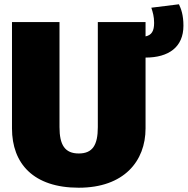

<svg xmlns="http://www.w3.org/2000/svg" viewBox="-20 -855 877 897"><path d="M816 -835 687 -819C694 -797 700 -778 700 -748C700 -711 689 -691 660 -685V-752H437V-261C437 -178 413 -138 348 -138C283 -138 258 -178 258 -261V-752H36V-255C36 -91 136 22 348 22C559 22 660 -102 660 -255V-586C768 -586 837 -635 837 -735C837 -785 826 -814 816 -835Z"/></svg>

Font: Glow Sans SC Normal Heavy
Style: Regular
Weight: 900
Designer: Ryoko NISHIZUKA (kana, bopomofo & ideographs); Paul D. Hunt (Latin, Greek & Cyrillic); Sandoll Communications, Soo-young
Version: Version 0.93